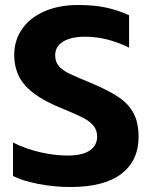

<svg xmlns="http://www.w3.org/2000/svg" viewBox="-20 -734 608 769"><path d="M32 -29V-163Q85 -137 142 -124Q199 -111 251 -111Q309 -111 339 -131Q369 -151 369 -187Q369 -213 354 -231Q339 -249 310.5 -263.5Q282 -278 223 -302Q125 -342 81 -391.5Q37 -441 37 -514Q37 -573 69 -618.5Q101 -664 159 -689Q217 -714 293 -714Q355 -714 403 -704Q451 -694 497 -673V-543Q409 -587 321 -587Q265 -587 233 -567.5Q201 -548 201 -512Q201 -486 216 -469Q231 -452 258 -439Q285 -426 346 -401Q417 -371 457 -343.5Q497 -316 516 -278.5Q535 -241 535 -186Q535 -91 466.5 -38Q398 15 262 15Q198 15 135 3Q72 -9 32 -29Z"/></svg>

Font: Prompt SemiBold
Style: Regular
Weight: 600
Designer: Katatrad Team
Foundry: CadsonDemak
Version: Version 1.000